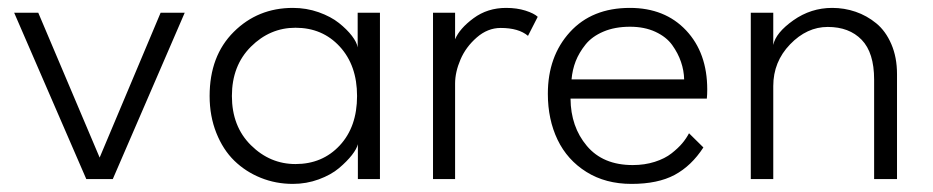

<svg xmlns="http://www.w3.org/2000/svg" viewBox="-20 -442 2304 474"><path d="M15 -410.5H74.5L226 -53L376.5 -410.5H436L258.5 0H193Z M863.5 0V-86Q861 -75 848.8 -59.2Q836.5 -43.5 817 -27Q797.5 -10.5 767 0.8Q736.5 12 703 12Q661 12 623.8 -3Q586.5 -18 558.5 -45.2Q530.5 -72.5 514 -114Q497.5 -155.5 497.5 -205Q497.5 -304 557 -363.2Q616.5 -422.5 703 -422.5Q736.5 -422.5 766.8 -411.8Q797 -401 816.8 -385.2Q836.5 -369.5 848.8 -353.5Q861 -337.5 863 -325V-410.5H918V0ZM709.5 -37Q776 -37 818.8 -83Q861.5 -129 861.5 -205Q861.5 -280.5 818.8 -327Q776 -373.5 709.5 -373.5Q646.5 -373.5 599.5 -326.8Q552.5 -280 552.5 -205Q552.5 -130 599.5 -83.5Q646.5 -37 709.5 -37Z M1103.5 0H1049V-410.5H1103.5V-345Q1114.5 -371.5 1149 -397Q1183.5 -422.5 1229.5 -422.5Q1256 -422.5 1277.2 -415.8Q1298.5 -409 1307.5 -400.5L1283.5 -353.5Q1260.5 -373 1216 -373Q1184 -373 1157 -349.5Q1130 -326 1116.8 -295Q1103.5 -264 1103.5 -235.5Z M1388.5 -198.5Q1389 -129 1428.8 -81.8Q1468.5 -34.5 1542 -34.5Q1571.5 -34.5 1596.5 -42.5Q1621.5 -50.5 1638 -63.5Q1654.5 -76.5 1664.5 -88.5Q1674.5 -100.5 1681 -113L1716.5 -78Q1687 -32.5 1645.5 -10.2Q1604 12 1539 12Q1475 12 1427.8 -17.5Q1380.5 -47 1356.5 -97Q1332.5 -147 1332.5 -210.5Q1332.5 -303 1387 -362.8Q1441.5 -422.5 1535 -422.5Q1621.5 -422.5 1673.8 -367Q1726 -311.5 1726 -221Q1726 -208.5 1725 -198.5ZM1669 -246Q1668.5 -268 1661.2 -289.2Q1654 -310.5 1639.5 -330.8Q1625 -351 1598 -363.5Q1571 -376 1535.5 -376Q1498 -376 1469.8 -364Q1441.5 -352 1425.5 -332Q1409.5 -312 1401.2 -290.8Q1393 -269.5 1391 -246Z M2034.5 -422.5Q2064.5 -422.5 2092.2 -413Q2120 -403.5 2143.2 -384.5Q2166.5 -365.5 2180.5 -333Q2194.5 -300.5 2194.5 -259V0H2138V-245.5Q2138 -312 2107.2 -343.8Q2076.5 -375.5 2023.5 -375.5Q1972 -375.5 1930.5 -332.5Q1889 -289.5 1889 -229.5V0H1833.5V-410.5H1889V-331Q1895 -361 1938.5 -391.8Q1982 -422.5 2034.5 -422.5Z"/></svg>

Font: League Spartan Light
Style: Regular
Weight: 277
Foundry: The League of Moveable Type
Version: Version 2.002